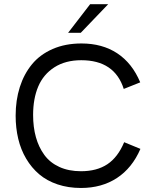

<svg xmlns="http://www.w3.org/2000/svg" viewBox="-20 -912 747 940"><path d="M313.5 -751.5 421.4 -891.6H509.8L375.5 -751.5ZM376.5 8.3Q314 8.3 261.7 -9.3Q209.5 -26.9 171.9 -58.8Q134.3 -90.8 108.2 -135Q82 -179.2 69.3 -232.4Q56.6 -285.6 56.6 -345.7Q56.6 -421.4 76.9 -485.4Q97.2 -549.3 136.5 -597.2Q175.8 -645 237.8 -672.1Q299.8 -699.2 378.9 -699.2Q481 -699.2 554.2 -650.9Q627.4 -602.5 666.5 -508.8L585.9 -476.6Q541 -617.2 377.9 -617.2Q300.3 -617.2 246.3 -582.5Q192.4 -547.9 167.2 -488.5Q142.1 -429.2 142.1 -349.1Q142.1 -289.6 155.8 -240.5Q169.4 -191.4 197 -153.6Q224.6 -115.7 270.5 -94.7Q316.4 -73.7 376.5 -73.7Q454.1 -73.7 505.6 -107.9Q557.1 -142.1 587.9 -215.8L667.5 -183.1Q627 -89.4 552.5 -40.5Q478 8.3 376.5 8.3Z"/></svg>

Font: HK Grotesk Medium Legacy
Style: Regular
Weight: 500
Designer: Alfredo Marco Pradil
Foundry: Hanken Design Co.
Version: Version 2.022;PS 002.022;hotconv 1.0.88;makeotf.lib2.5.64775